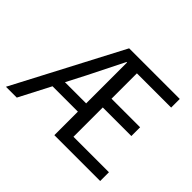

<svg xmlns="http://www.w3.org/2000/svg" viewBox="-140 -879 1102 1102"><g transform="rotate(45 411.0 -328.0)"><path d="M290 -376 229 -258H401V-590H397Q344 -483 290 -376ZM8 0 352 -656H763V-586H485V-380H717V-309H485V-71H773V0H401V-191H195L96 0Z"/></g></svg>

Font: Source Sans Pro
Style: Regular
Weight: 400
Designer: Paul D. Hunt
Foundry: Adobe Systems Incorporated
Version: Version 2.021;PS 2.000;hotconv 1.0.86;makeotf.lib2.5.63406